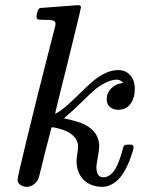

<svg xmlns="http://www.w3.org/2000/svg" viewBox="-20 -714 561 745"><path d="M137 -683Q138 -683 209.5 -688.5Q281 -694 282 -694Q294 -694 294 -686Q294 -679 244 -477Q194 -279 194 -272Q213 -282 223 -291Q241 -304 278 -340Q338 -400 362 -415Q402 -442 438 -442Q468 -442 485.5 -422Q503 -402 503 -369Q503 -333 486 -310.5Q469 -288 438 -288Q419 -288 406.5 -299Q394 -310 394 -328Q394 -353 411 -370.5Q428 -388 451 -391L458 -393Q446 -405 434 -405Q400 -405 354 -371Q335 -356 296 -317Q267 -288 228 -255Q276 -244 292 -238Q340 -219 356 -186Q365 -168 365 -147Q365 -134 359.5 -104Q354 -74 354 -66Q354 -26 381 -26Q399 -26 414 -41Q439 -66 459 -145Q461 -153 479 -153Q493 -153 495 -151Q501 -147 496 -130Q469 -39 427 -7Q402 11 378 11Q332 11 304.5 -16.5Q277 -44 277 -90Q277 -99 280 -118Q283 -137 283 -145Q283 -158 277 -170Q264 -195 228 -209Q195 -220 182 -220H180Q167 -171 155.5 -125Q144 -79 138.5 -56Q133 -33 129 -21Q124 -8 111 1.5Q98 11 83 11Q71 11 59.5 3.5Q48 -4 48 -16Q48 -26 84.5 -176Q121 -326 158 -471L195 -616Q197 -630 188.5 -633.5Q180 -637 160 -637Q153 -637 149 -637Q128 -637 125 -640Q119 -645 124 -664Q128 -678 131 -680Q134 -683 137 -683Z"/></svg>

Font: MathJax_Math
Style: Italic
Weight: 400
Version: Version 1.1